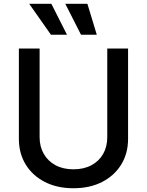

<svg xmlns="http://www.w3.org/2000/svg" viewBox="-20 -984 778 1016"><path d="M547.6 -727.3H657.7V-248.9Q657.7 -172.6 621.8 -113.8Q585.9 -55 521 -21.5Q456 12.1 368.6 12.1Q281.6 12.1 216.6 -21.5Q151.6 -55 115.8 -113.8Q79.9 -172.6 79.9 -248.9V-727.3H189.6V-257.8Q189.6 -208.5 211.5 -170.1Q233.3 -131.7 273.4 -109.9Q313.6 -88.1 368.6 -88.1Q424 -88.1 464.3 -109.9Q504.6 -131.7 526.1 -170.1Q547.6 -208.5 547.6 -257.8ZM249.6 -800.1 134.6 -963.8H251.8L334.5 -800.1ZM408.7 -800.1 325.6 -963.8H442.5L492.2 -800.1Z"/></svg>

Font: InterMG Medium
Style: Regular
Weight: 500
Designer: Rasmus Andersson
Foundry: rsms
Version: Version 3.019;December 26, 2023;FontCreator 15.0.0.2955 64-b